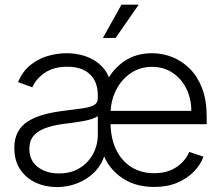

<svg xmlns="http://www.w3.org/2000/svg" viewBox="-20 -778 930 811"><path d="M631.3 11.7Q543.9 11.7 484.6 -34.4Q425.3 -80.6 407.7 -153.8L420.4 -413.6Q447.8 -478 499.3 -515.6Q550.8 -553.2 622.6 -553.2Q666.5 -553.2 707.8 -536.9Q749 -520.5 782 -487.5Q814.9 -454.6 834 -404.3Q853 -354 853 -285.6V-253.4H428.2V-309.6H788.1Q788.1 -362.3 766.8 -404.3Q745.6 -446.3 708.5 -470.9Q671.4 -495.6 622.6 -495.6Q570.3 -495.6 530.8 -468Q491.2 -440.4 469 -394.8Q446.8 -349.1 446.8 -294.9V-262.2Q446.8 -197.3 469.2 -148.7Q491.7 -100.1 533.4 -73.2Q575.2 -46.4 631.3 -46.4Q670.4 -46.4 699.7 -58.6Q729 -70.8 749 -91.3Q769 -111.8 779.3 -136.2L839.4 -116.2Q827.1 -82 798.8 -53Q770.5 -23.9 728.5 -6.1Q686.5 11.7 631.3 11.7ZM229 -45.4Q279.3 -45.4 316.2 -67.9Q353 -90.3 373 -127.7Q393.1 -165 393.1 -209.5V-288.1Q385.7 -281.2 369.4 -275.9Q353 -270.5 331.8 -266.6Q310.5 -262.7 288.8 -259.8Q267.1 -256.8 250.5 -254.9Q204.6 -249 171.6 -236.8Q138.7 -224.6 121.3 -203.6Q104 -182.6 104 -149.4Q104 -100.1 139.4 -72.8Q174.8 -45.4 229 -45.4ZM220.2 12.2Q170.9 12.2 129.9 -7.1Q88.9 -26.4 64.7 -63.2Q40.5 -100.1 40.5 -152.8Q40.5 -193.4 55.7 -220.9Q70.8 -248.5 99.1 -266.1Q127.4 -283.7 165.8 -294.2Q204.1 -304.7 250.5 -310.1Q296.4 -315.9 328.1 -320.3Q359.9 -324.7 376.5 -333.7Q393.1 -342.8 393.1 -363.3V-376Q393.1 -432.1 359.9 -464.1Q326.7 -496.1 264.6 -496.1Q206.1 -496.1 168.7 -470.2Q131.3 -444.3 116.7 -409.2L56.2 -431.2Q74.7 -475.6 107.4 -502.4Q140.1 -529.3 180.7 -541.3Q221.2 -553.2 262.7 -553.2Q291 -553.2 320.6 -546.4Q350.1 -539.6 376.5 -524.2Q402.8 -508.8 422.4 -483.2Q441.9 -457.5 449.7 -419.4L427.7 -123.5H421.9Q409.2 -81.1 378.9 -50.8Q348.6 -20.5 307.4 -4.2Q266.1 12.2 220.2 12.2ZM414.6 -617.7 493.2 -758.3H565.9L468.3 -617.7Z"/></svg>

Font: Inter Tight Light
Style: Regular
Weight: 300
Designer: Rasmus Andersson
Foundry: rsms
Version: Version 3.004